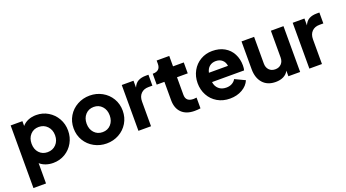

<svg xmlns="http://www.w3.org/2000/svg" viewBox="-61 -1310 3870 2150"><g transform="rotate(-20 1873.5 -235.0)"><path d="M55 -546H195V-489Q223 -522 266 -540Q309 -558 362 -558Q439 -558 502.5 -520Q566 -482 603 -417Q640 -352 640 -273Q640 -194 603.5 -129Q567 -64 503.5 -26Q440 12 361 12Q315 12 274.5 -2Q234 -16 205 -42V200H55ZM343 -123Q405 -123 445 -165Q485 -207 485 -273Q485 -338 445 -380.5Q405 -423 343 -423Q282 -423 243.5 -381Q205 -339 205 -273Q205 -206 243.5 -164.5Q282 -123 343 -123Z M706 -273Q706 -354 745 -419Q784 -484 851.5 -521Q919 -558 999 -558Q1079 -558 1146 -521Q1213 -484 1252 -419Q1291 -354 1291 -273Q1291 -192 1252 -127Q1213 -62 1146 -25Q1079 12 999 12Q919 12 851.5 -25Q784 -62 745 -127Q706 -192 706 -273ZM999 -123Q1060 -123 1098 -165Q1136 -207 1136 -273Q1136 -339 1097.5 -381Q1059 -423 999 -423Q938 -423 899.5 -381Q861 -339 861 -273Q861 -207 899.5 -165Q938 -123 999 -123Z M1379 -546H1519V-464Q1539 -512 1576 -532Q1613 -552 1667 -552H1699V-422H1652Q1596 -422 1562.5 -388Q1529 -354 1529 -294V0H1379Z M1840 -197V-416H1748V-546H1753Q1795 -546 1817.5 -567Q1840 -588 1840 -630V-670H1990V-546H2118V-416H1990V-207Q1990 -165 2013 -144.5Q2036 -124 2083 -124Q2097 -124 2118 -127V1Q2085 6 2048 6Q1949 6 1894.5 -47.5Q1840 -101 1840 -197Z M2184 -274Q2184 -354 2220 -419Q2256 -484 2319 -521Q2382 -558 2459 -558Q2543 -558 2604 -523Q2665 -488 2697 -426.5Q2729 -365 2729 -289Q2729 -252 2722 -231H2340Q2347 -179 2381.5 -148.5Q2416 -118 2471 -118Q2510 -118 2539 -134Q2568 -150 2584 -178L2704 -121Q2679 -61 2615.5 -24.5Q2552 12 2469 12Q2385 12 2320 -26Q2255 -64 2219.5 -129.5Q2184 -195 2184 -274ZM2570 -341Q2565 -385 2535 -411.5Q2505 -438 2459 -438Q2414 -438 2383.5 -413Q2353 -388 2343 -341Z M2806 -215V-546H2956V-227Q2956 -180 2983.5 -151.5Q3011 -123 3056 -123Q3101 -123 3128.5 -151.5Q3156 -180 3156 -227V-546H3306V0H3166V-66Q3145 -27 3105.5 -7.5Q3066 12 3013 12Q2915 12 2860.5 -49.5Q2806 -111 2806 -215Z M3416 -546H3556V-464Q3576 -512 3613 -532Q3650 -552 3704 -552H3736V-422H3689Q3633 -422 3599.5 -388Q3566 -354 3566 -294V0H3416Z"/></g></svg>

Font: Evergrow Sans 
Style: ExtraBold
Weight: 800
Foundry: 10Web
Version: Version 1.000